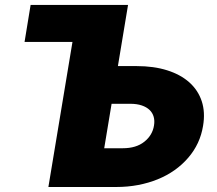

<svg xmlns="http://www.w3.org/2000/svg" viewBox="-20 -747 868 767"><path d="M78.1 -579.5 102.3 -727.3H491.5L451 -483H525.6Q594.5 -483 647.9 -466.1Q701.3 -449.2 736.3 -418Q771.3 -386.7 785.9 -342.7Q800.4 -298.7 791.2 -244.3Q779.5 -171.9 731.9 -116.8Q708.1 -89.1 677.6 -67.5Q647 -45.8 610.4 -30.9Q573.9 -16 532.1 -8Q490.4 0 444.6 0H173.3L269.5 -579.5ZM396.3 -154.8H470.2Q524.1 -154.8 556.5 -180.8Q589.1 -206.7 595.2 -245.7Q598.4 -264.6 593.9 -280.4Q589.5 -296.2 577.6 -307.7Q565.7 -319.2 546.3 -325.8Q527 -332.4 500 -332.4H425.8Z"/></svg>

Font: Inter P Black
Style: Italic
Weight: 900
Italic angle: -9.40001°
Designer: Rasmus Andersson
Foundry: rsms
Version: Version 3.018;git-588b23468